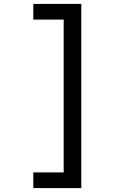

<svg xmlns="http://www.w3.org/2000/svg" viewBox="-20 -850 640 980"><path d="M150 110V30H305V-750H150V-830H395V110Z"/></svg>

Font: JetBrainsMono NFM
Style: Regular
Weight: 400
Monospace: yes
Designer: Philipp Nurullin, Konstantin Bulenkov
Foundry: JetBrains
Version: Version 2.304; ttfautohint (v1.8.4.7-5d5b);Nerd Fonts 3.3.0